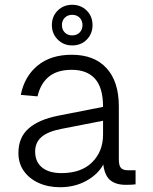

<svg xmlns="http://www.w3.org/2000/svg" viewBox="-20 -771 640 803"><path d="M231 12Q181 12 141.5 -6Q102 -24 79.5 -56Q57 -88 57 -131Q57 -196 99.5 -233.5Q142 -271 223 -287L411 -324Q411 -404 377.5 -441.5Q344 -479 280 -479Q219 -479 184 -450Q149 -421 137 -368L67 -374Q82 -451 137 -496.5Q192 -542 280 -542Q374 -542 425.5 -486Q477 -430 477 -326V-105Q477 -78 486 -68.5Q495 -59 514 -59H547V0Q541 1 529 1.5Q517 2 506 2Q465 2 441.5 -17Q418 -36 412 -83Q390 -42 341.5 -15Q293 12 231 12ZM237 -47Q320 -47 365.5 -92.5Q411 -138 411 -208V-266L237 -232Q180 -221 153.5 -198Q127 -175 127 -137Q127 -94 156 -70.5Q185 -47 237 -47ZM282 -581Q246 -581 221.5 -605.5Q197 -630 197 -666Q197 -703 221.5 -727Q246 -751 282 -751Q318 -751 342.5 -727Q367 -703 367 -666Q367 -630 343 -605.5Q319 -581 282 -581ZM282 -623Q301 -623 313 -635Q325 -647 325 -666Q325 -685 313 -697Q301 -709 282 -709Q263 -709 251 -697Q239 -685 239 -666Q239 -647 251 -635Q263 -623 282 -623Z"/></svg>

Font: Geist Mono Light
Style: Regular
Weight: 300
Monospace: yes
Designer: Basement.studio, Andrés Briganti, Mateo Zaragoza
Foundry: Basement.studio, Vercel, Andrés Briganti, Guido Ferreyra, Mateo Zaragoza
Version: Version 1.500; ttfautohint (v1.8.4.7-5d5b)